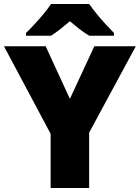

<svg xmlns="http://www.w3.org/2000/svg" viewBox="-20 -947 704 967"><path d="M332 -449 455 -714H664L429 -279V0H235V-273L0 -714H210ZM429 -927Q445 -904 467.5 -876.5Q490 -849 513.5 -823.5Q537 -798 554 -781V-767H430Q404 -782 381 -800Q358 -818 332 -840Q306 -818 284.5 -801Q263 -784 237 -767H111V-781Q130 -799 153.5 -824.5Q177 -850 199.5 -877Q222 -904 237 -927Z"/></svg>

Font: Noto Sans Meetei Mayek Black
Style: Regular
Weight: 900
Designer: Monotype Design Team and Neelakash Kshetrimayum
Foundry: Monotype Imaging Inc.
Version: Version 2.002; ttfautohint (v1.8.4.7-5d5b)